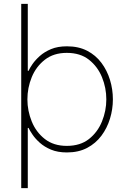

<svg xmlns="http://www.w3.org/2000/svg" viewBox="-20 -780 670 995"><path d="M124 195H90V-530H124V-413H128Q134 -427 148.5 -448Q163 -469 186.5 -490Q210 -511 244.5 -525.5Q279 -540 327 -540Q387 -540 431.5 -517Q476 -494 505.5 -454.5Q535 -415 550 -366Q565 -317 565 -265Q565 -214 550 -165Q535 -116 505.5 -76.5Q476 -37 431.5 -13.5Q387 10 327 10Q279 10 244.5 -4.5Q210 -19 186.5 -40Q163 -61 148.5 -82.5Q134 -104 128 -117H124ZM122 -265Q122 -206 144.5 -150.5Q167 -95 212.5 -59.5Q258 -24 326 -24Q396 -24 441 -59.5Q486 -95 508.5 -150.5Q531 -206 531 -265Q531 -325 508.5 -380Q486 -435 441 -470.5Q396 -506 326 -506Q258 -506 212.5 -470.5Q167 -435 144.5 -380Q122 -325 122 -265ZM327 10Q279 10 244.5 -4.5Q210 -19 186.5 -40Q163 -61 148.5 -82.5Q134 -104 128 -117H124V0H90V-760H124V-413H128Q134 -427 148.5 -448Q163 -469 186.5 -490Q210 -511 244.5 -525.5Q279 -540 327 -540Q387 -540 431.5 -517Q476 -494 505.5 -454.5Q535 -415 550 -366Q565 -317 565 -265Q565 -214 550 -165Q535 -116 505.5 -76.5Q476 -37 431.5 -13.5Q387 10 327 10ZM326 -24Q396 -24 441 -59.5Q486 -95 508.5 -150.5Q531 -206 531 -265Q531 -325 508.5 -380Q486 -435 441 -470.5Q396 -506 326 -506Q258 -506 212.5 -470.5Q167 -435 144.5 -380Q122 -325 122 -265Q122 -206 144.5 -150.5Q167 -95 212.5 -59.5Q258 -24 326 -24Z"/></svg>

Font: Be Vietnam Pro Variable Thin
Style: Regular
Weight: 100
Designer: Lam Bao, Tony Le, Vietanh Nguyen
Foundry: Yellow Type Foundry
Version: Version 1.002